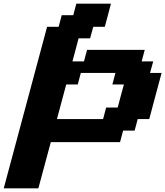

<svg xmlns="http://www.w3.org/2000/svg" viewBox="-54 -895 895 1040"><path d="M-33.7 125H153.8Q165 83 187.5 0Q210 -83 221.2 -125H596.2L612.8 -187.5H675.3L691.9 -250H754.4Q765.6 -292 787.8 -375.2Q810.1 -458.5 821.3 -500H758.8L775.9 -562.5H713.4L730 -625H417.5L400.9 -562.5H338.4Q344.2 -583.5 355.2 -625Q366.2 -666.5 371.6 -687.5H434.1L451.2 -750H513.7Q519.5 -771 530.5 -812.5Q541.5 -854 546.9 -875H359.4L342.8 -812.5H280.3L263.7 -750H201.2Q162.1 -604.5 83.7 -312.5Q5.4 -20.5 -33.7 125ZM504.4 -250H254.4L304.7 -437.5H367.2L383.8 -500H571.3L554.7 -437.5H617.2Q611.3 -417 600.1 -375Q588.9 -333 583.5 -312.5H521Z"/></svg>

Font: Faithful 32x
Style: SemiboldOblique
Weight: 400
Foundry: Faithful Resource Pack
Version: Version 1.0; January 27, 2023